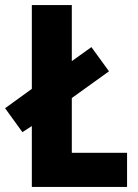

<svg xmlns="http://www.w3.org/2000/svg" viewBox="-38 -734 540 754"><path d="M87 0V-239L50 -215L-18 -309L87 -385V-714H244V-494L321 -549L390 -454L244 -349V-134H461V0Z"/></svg>

Font: Noto Sans Arabic UI Cn XBd
Style: Regular
Weight: 800
Width: 3
Designer: Monotype Design Team, Nadine Chahine and Nizar Qandah
Foundry: Monotype Imaging Inc.
Version: Version 2.010; ttfautohint (v1.8.4.7-5d5b)